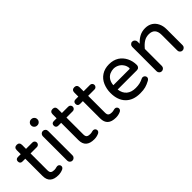

<svg xmlns="http://www.w3.org/2000/svg" viewBox="85 -1513 2332 2332"><g transform="rotate(-45 1251.5 -346.5)"><path d="M105.5 -119.1V-416H56.6Q38.1 -416 27.8 -426.3Q17.6 -436.5 17.6 -455.1Q17.6 -473.6 27.8 -483.9Q38.1 -494.1 56.6 -494.1H105.5V-563.5Q105.5 -585.9 117.7 -597.7Q129.9 -609.4 151.4 -609.4Q172.9 -609.4 184.6 -597.2Q196.3 -585 196.3 -563.5V-494.1H305.7Q322.3 -494.1 333.5 -482.9Q344.7 -471.7 344.7 -455.1Q344.7 -439.5 333.5 -427.7Q322.3 -416 305.7 -416H196.3V-127Q196.3 -92.8 211.9 -81.1Q227.5 -69.3 258.8 -69.3Q279.3 -69.3 297.9 -75.2Q299.8 -75.2 300.8 -76.2Q310.5 -78.1 317.4 -78.1Q332 -78.1 342.8 -67.4Q353.5 -56.6 353.5 -42Q353.5 -19.5 330.1 -6.8Q292 10.7 249 10.7Q105.5 10.7 105.5 -119.1Z M449.2 -39.1V-458Q449.2 -476.6 462.4 -490.2Q475.6 -503.9 494.1 -503.9Q513.7 -503.9 526.9 -490.7Q540 -477.5 540 -458V-39.1Q540 -20.5 526.4 -7.3Q512.7 5.9 494.1 5.9Q475.6 5.9 462.4 -7.3Q449.2 -20.5 449.2 -39.1ZM441.4 -653.3Q441.4 -673.8 456.5 -689Q471.7 -704.1 492.2 -704.1H498Q518.6 -704.1 533.7 -689Q548.8 -673.8 548.8 -653.3V-649.4Q548.8 -628.9 533.7 -613.8Q518.6 -598.6 498 -598.6H492.2Q471.7 -598.6 456.5 -613.8Q441.4 -628.9 441.4 -649.4Z M721.7 -119.1V-416H672.9Q654.3 -416 644 -426.3Q633.8 -436.5 633.8 -455.1Q633.8 -473.6 644 -483.9Q654.3 -494.1 672.9 -494.1H721.7V-563.5Q721.7 -585.9 733.9 -597.7Q746.1 -609.4 767.6 -609.4Q789.1 -609.4 800.8 -597.2Q812.5 -585 812.5 -563.5V-494.1H921.9Q938.5 -494.1 949.7 -482.9Q960.9 -471.7 960.9 -455.1Q960.9 -439.5 949.7 -427.7Q938.5 -416 921.9 -416H812.5V-127Q812.5 -92.8 828.1 -81.1Q843.8 -69.3 875 -69.3Q895.5 -69.3 914.1 -75.2Q916 -75.2 917 -76.2Q926.8 -78.1 933.6 -78.1Q948.2 -78.1 959 -67.4Q969.7 -56.6 969.7 -42Q969.7 -19.5 946.3 -6.8Q908.2 10.7 865.2 10.7Q721.7 10.7 721.7 -119.1Z M1094.7 -119.1V-416H1045.9Q1027.3 -416 1017.1 -426.3Q1006.8 -436.5 1006.8 -455.1Q1006.8 -473.6 1017.1 -483.9Q1027.3 -494.1 1045.9 -494.1H1094.7V-563.5Q1094.7 -585.9 1106.9 -597.7Q1119.1 -609.4 1140.6 -609.4Q1162.1 -609.4 1173.8 -597.2Q1185.5 -585 1185.5 -563.5V-494.1H1294.9Q1311.5 -494.1 1322.8 -482.9Q1334 -471.7 1334 -455.1Q1334 -439.5 1322.8 -427.7Q1311.5 -416 1294.9 -416H1185.5V-127Q1185.5 -92.8 1201.2 -81.1Q1216.8 -69.3 1248 -69.3Q1268.6 -69.3 1287.1 -75.2Q1289.1 -75.2 1290 -76.2Q1299.8 -78.1 1306.6 -78.1Q1321.3 -78.1 1332 -67.4Q1342.8 -56.6 1342.8 -42Q1342.8 -19.5 1319.3 -6.8Q1281.2 10.7 1238.3 10.7Q1094.7 10.7 1094.7 -119.1Z M1401.4 -249Q1401.4 -315.4 1426.8 -377Q1453.1 -438.5 1506.8 -473.6Q1560.5 -508.8 1635.7 -508.8Q1708 -508.8 1761.7 -475.6Q1812.5 -442.4 1840.8 -386.2Q1869.1 -330.1 1869.1 -261.7Q1869.1 -243.2 1856.4 -230Q1843.8 -216.8 1823.2 -216.8H1493.2Q1502 -147.5 1545.4 -110.8Q1588.9 -74.2 1663.1 -74.2Q1702.1 -74.2 1732.9 -81.5Q1763.7 -88.9 1794.9 -104.5Q1801.8 -108.4 1812.5 -108.4Q1828.1 -108.4 1840.3 -97.2Q1852.5 -85.9 1852.5 -69.3Q1852.5 -46.9 1826.2 -32.2Q1785.2 -9.8 1748 0.5Q1710.9 10.7 1655.3 10.7Q1535.2 10.7 1468.3 -57.6Q1401.4 -126 1401.4 -249ZM1766.6 -291Q1779.3 -291 1778.3 -303.7Q1774.4 -342.8 1754.9 -369.1Q1733.4 -400.4 1701.7 -416Q1669.9 -431.6 1635.7 -431.6Q1604.5 -431.6 1570.3 -417Q1536.1 -400.4 1516.1 -367.7Q1496.1 -335 1493.2 -291Z M1984.4 -39.1V-458Q1984.4 -476.6 1997.6 -490.2Q2010.7 -503.9 2029.3 -503.9Q2047.9 -503.9 2061.5 -490.2Q2075.2 -476.6 2075.2 -458V-420.9Q2115.2 -463.9 2158.2 -486.3Q2201.2 -508.8 2255.9 -508.8Q2309.6 -508.8 2350.6 -483.4Q2389.6 -458 2410.6 -414.1Q2431.6 -370.1 2431.6 -316.4V-39.1Q2431.6 -20.5 2418 -7.3Q2404.3 5.9 2385.7 5.9Q2367.2 5.9 2354 -7.3Q2340.8 -20.5 2340.8 -39.1V-306.6Q2340.8 -424.8 2234.4 -424.8Q2187.5 -424.8 2149.9 -401.4Q2112.3 -377.9 2075.2 -332V-39.1Q2075.2 -20.5 2061.5 -7.3Q2047.9 5.9 2029.3 5.9Q2010.7 5.9 1997.6 -7.3Q1984.4 -20.5 1984.4 -39.1Z"/></g></svg>

Font: jf-openhuninn-2.0
Style: Regular
Weight: 400
Designer: [Kosugi Maru]
Designed by MOTOYA      

[Varela Round]
Joe Prince (Latin component); Avraham Cornfeld (Hebrew component)
Foundry: justfont CO.,LTD.
Version: 2.0